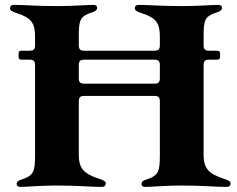

<svg xmlns="http://www.w3.org/2000/svg" viewBox="-20 -752 963 779"><path d="M66.8 -509.9H99.4C116.5 -509.9 122.2 -504.3 122.2 -487.2V-121.4C122.2 -54.7 116.5 -39.1 64.6 -22.7C53.3 -19.2 47.6 -13.5 47.6 -5.7C47.6 1.4 52.6 6.4 62.5 6.4C87.4 6.4 145.6 0.7 207.4 0.7C301.8 0.7 346.6 6.4 392 6.4C403.4 6.4 409.1 1.1 409.1 -7.1C409.1 -16.3 401.6 -20.6 381.4 -27C320.3 -46.5 299.7 -69.2 299.7 -123.6V-340.2C299.7 -357.2 305.4 -362.9 322.4 -362.9H605.8C622.9 -362.9 628.6 -357.2 628.6 -340.2V-121.4C628.6 -54.7 622.9 -39.1 571 -22.7C559.7 -19.2 554 -13.5 554 -5.7C554 1.4 558.9 6.4 568.9 6.4C593.8 6.4 652 0.7 713.8 0.7C808.2 0.7 853 6.4 898.4 6.4C909.8 6.4 915.5 1.1 915.5 -7.1C915.5 -16.3 908 -20.6 887.8 -27C826.7 -46.5 806.1 -69.2 806.1 -123.6V-487.2C806.1 -504.3 811.8 -509.9 828.8 -509.9H861.5C869.7 -510.3 872.5 -513.1 872.9 -521.3V-534.8C872.5 -543 869.7 -545.8 861.5 -546.2H828.8C811.8 -546.2 806.1 -551.8 806.1 -568.9V-605.1C806.1 -672.6 811.1 -686.4 863.6 -703.1C875 -706.7 880.7 -712.4 880.7 -720.2C880.7 -727.3 875.7 -732.2 865.8 -732.2C840.9 -732.2 782.7 -727.3 720.9 -727.3C626.4 -727.3 588.8 -732.2 543.3 -732.2C532 -732.2 527 -726.6 527 -718.8C527 -710.2 533.7 -705.3 554 -698.9C615.1 -679.3 628.6 -657.3 628.6 -603V-568.9C628.6 -551.8 622.9 -546.2 605.8 -546.2H322.4C305.4 -546.2 299.7 -551.8 299.7 -568.9V-605.1C299.7 -672.6 304.7 -686.4 357.2 -703.1C368.6 -706.7 374.3 -712.4 374.3 -720.2C374.3 -727.3 369.3 -732.2 359.4 -732.2C334.5 -732.2 276.3 -727.3 214.5 -727.3C120 -727.3 82.4 -732.2 36.9 -732.2C25.6 -732.2 20.6 -726.6 20.6 -718.8C20.6 -710.2 27.3 -705.3 47.6 -698.9C108.7 -679.3 122.2 -657.3 122.2 -603V-568.9C122.2 -551.8 116.5 -546.2 99.4 -546.2H66.8C58.6 -545.8 55.8 -543 55.4 -534.8V-521.3C55.8 -513.1 58.6 -510.3 66.8 -509.9ZM299.7 -435.4V-487.2C299.7 -504.3 305.4 -509.9 322.4 -509.9H605.8C622.9 -509.9 628.6 -504.3 628.6 -487.2V-435.4C628.6 -418.3 622.9 -412.6 605.8 -412.6H322.4C305.4 -412.6 299.7 -418.3 299.7 -435.4Z"/></svg>

Font: Margiela Serif
Style: Bold
Weight: 700
Designer: Andreas Faust, Stefan Endress
Version: Version 1.002;FEAKit 1.0